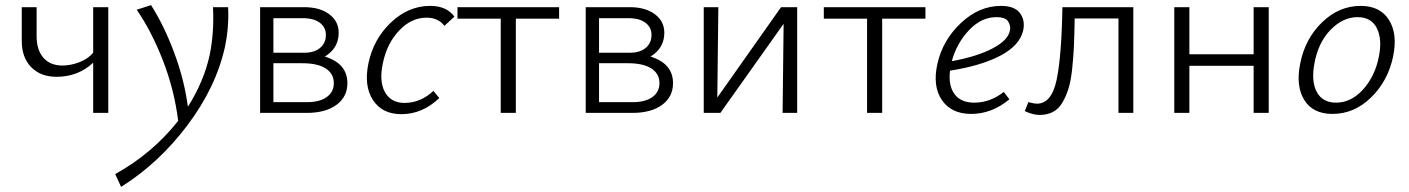

<svg xmlns="http://www.w3.org/2000/svg" viewBox="-20 -441 5504 750"><path d="M344 -413H403V0H344V-196Q285 -141 201 -141Q139 -141 102 -178.5Q65 -216 65 -281V-413H123V-300Q123 -246 149.5 -215.5Q176 -185 224 -185Q256 -185 290 -198Q324 -211 344 -235Z M871 -413Q875 -337 859 -259Q824 -100 712 48.5Q600 197 453 289L430 239Q576 158 676 31Q661 -90 616.5 -204.5Q572 -319 514 -403L570 -421Q621 -341 660.5 -235Q700 -129 714 -24Q777 -124 799 -226Q817 -313 812 -413Z M1249 -220Q1337 -193 1337 -116Q1337 -63 1294.5 -31.5Q1252 0 1178 0H996V-413H1168Q1229 -413 1266 -385.5Q1303 -358 1303 -313Q1303 -253 1249 -220ZM1162 -370H1048V-235H1169Q1208 -235 1230.5 -254Q1253 -273 1253 -305Q1253 -334 1229.5 -352Q1206 -370 1162 -370ZM1180 -42Q1229 -42 1256.5 -62Q1284 -82 1284 -116Q1284 -153 1252.5 -173.5Q1221 -194 1161 -194H1048V-42Z M1716 -340Q1692 -372 1646 -372Q1587 -372 1539.5 -322Q1492 -272 1476 -196Q1460 -124 1483.5 -81.5Q1507 -39 1560 -39Q1623 -39 1673 -86L1696 -58Q1630 5 1548 5Q1473 5 1437 -50Q1401 -105 1419 -193Q1439 -289 1507.5 -353.5Q1576 -418 1660 -418Q1725 -418 1755 -376Z M2164 -413V-368H1995V0H1936V-368H1767V-413Z M2521 -220Q2609 -193 2609 -116Q2609 -63 2566.5 -31.5Q2524 0 2450 0H2268V-413H2440Q2501 -413 2538 -385.5Q2575 -358 2575 -313Q2575 -253 2521 -220ZM2434 -370H2320V-235H2441Q2480 -235 2502.5 -254Q2525 -273 2525 -305Q2525 -334 2501.5 -352Q2478 -370 2434 -370ZM2452 -42Q2501 -42 2528.5 -62Q2556 -82 2556 -116Q2556 -153 2524.5 -173.5Q2493 -194 2433 -194H2320V-42Z M3094 -413V0H3037L3041 -348L2794 0H2729V-413H2786L2782 -60L3031 -413Z M3595 -413V-368H3426V0H3367V-368H3198V-413Z M3890 -418Q3943 -418 3964 -390Q3985 -362 3977 -323Q3964 -264 3888.5 -224Q3813 -184 3691 -165Q3684 -107 3708.5 -73.5Q3733 -40 3786 -40Q3848 -40 3901 -82L3923 -53Q3854 4 3774 4Q3696 4 3659 -50.5Q3622 -105 3642 -193Q3663 -285 3734 -351.5Q3805 -418 3890 -418ZM3925 -321Q3929 -339 3918.5 -356.5Q3908 -374 3872 -374Q3813 -374 3765 -323Q3717 -272 3698 -202Q3796 -220 3856.5 -251.5Q3917 -283 3925 -321Z M4407 -413V0H4349V-369H4178Q4177 -305 4175 -261Q4173 -217 4168 -170.5Q4163 -124 4153.5 -94Q4144 -64 4129.5 -39.5Q4115 -15 4092.5 -3.5Q4070 8 4041 8Q4015 8 3983 -7L3997 -42Q4020 -36 4030 -36Q4088 -36 4107.5 -129.5Q4127 -223 4130 -413Z M4877 -413H4936V0H4877V-184H4626V0H4567V-413H4626V-229H4877Z M5185 4Q5108 4 5074.5 -51Q5041 -106 5059 -193Q5078 -290 5144.5 -354Q5211 -418 5295 -418Q5371 -418 5405.5 -363.5Q5440 -309 5422 -221Q5402 -125 5336 -60.5Q5270 4 5185 4ZM5199 -40Q5258 -40 5304.5 -91.5Q5351 -143 5366 -219Q5380 -287 5358.5 -330.5Q5337 -374 5283 -374Q5226 -374 5178 -325Q5130 -276 5115 -196Q5101 -124 5123.5 -82Q5146 -40 5199 -40Z"/></svg>

Font: EauTestText Semilight
Style: Italic
Weight: 300
Italic angle: -12°
Designer: Christian Thalmann (Catharsis Fonts)
Version: Version 0.001;PS 000.001;hotconv 1.0.88;makeotf.lib2.5.64775